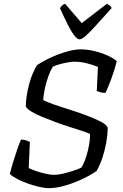

<svg xmlns="http://www.w3.org/2000/svg" viewBox="-20 -976 638 996"><path d="M233 0Q211 0 181.5 -7Q152 -14 122.5 -24.5Q93 -35 68.5 -48Q44 -61 31 -74Q38 -102 48.5 -136.5Q59 -171 70 -202.5Q81 -234 89 -252Q103 -252 115 -248Q127 -244 135 -240L129 -104Q146 -96 169.5 -88Q193 -80 217.5 -74.5Q242 -69 261 -69Q281 -69 308 -75.5Q335 -82 361 -90.5Q387 -99 401 -106Q412 -121 420.5 -144Q429 -167 435.5 -193.5Q442 -220 445 -243.5Q448 -267 447 -281Q436 -287 408.5 -296Q381 -305 344.5 -316.5Q308 -328 270 -342Q232 -356 198 -370Q164 -384 141.5 -398Q119 -412 114 -424Q114 -449 118.5 -479Q123 -509 131 -539Q139 -569 150 -595Q161 -621 172 -638Q191 -651 219 -665.5Q247 -680 279 -692.5Q311 -705 342 -712.5Q373 -720 398 -720Q432 -720 468 -711.5Q504 -703 535.5 -689Q567 -675 586 -659Q581 -640 574 -616.5Q567 -593 558.5 -570Q550 -547 541.5 -527Q533 -507 527 -494Q512 -494 500.5 -497.5Q489 -501 482 -504L488 -629Q461 -640 429.5 -648Q398 -656 363 -656Q352 -656 332.5 -652.5Q313 -649 292 -643.5Q271 -638 254 -630Q241 -609 230.5 -579.5Q220 -550 213 -518Q206 -486 204 -457Q220 -448 257 -435Q294 -422 340.5 -407.5Q387 -393 430.5 -376.5Q474 -360 504.5 -344Q535 -328 539 -312Q538 -275 531 -235.5Q524 -196 511.5 -158.5Q499 -121 481 -89Q466 -78 438.5 -63Q411 -48 376 -33.5Q341 -19 304 -9.5Q267 0 233 0ZM392 -772Q381 -772 366 -791Q351 -810 332.5 -846.5Q314 -883 291 -934Q296 -941 301.5 -947Q307 -953 318 -956L404 -856L534 -956Q544 -952 551 -946Q558 -940 559 -934Q514 -884 481 -847.5Q448 -811 426.5 -791.5Q405 -772 392 -772Z"/></svg>

Font: Texturina Medium 12pt Light
Style: Italic
Weight: 300
Italic angle: -11°
Version: Version 1.002